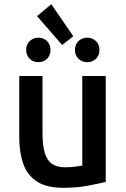

<svg xmlns="http://www.w3.org/2000/svg" viewBox="-20 -885 600 917"><path d="M282 12Q201 12 155 -19Q109 -50 90.5 -104.5Q72 -159 72 -229V-522H183V-249Q183 -192 193.5 -156Q204 -120 227.5 -103Q251 -86 291 -86Q314 -86 338 -89Q362 -92 373 -94V-522H485V-16Q451 -8 399 2Q347 12 282 12ZM277 -670 157 -808 225 -865 330 -712ZM163 -588Q139 -588 122 -604Q105 -620 105 -647Q105 -673 122 -689Q139 -705 163 -705Q188 -705 204.5 -689Q221 -673 221 -647Q221 -620 204.5 -604Q188 -588 163 -588ZM397 -588Q372 -588 355 -604Q338 -620 338 -647Q338 -673 355 -689Q372 -705 397 -705Q421 -705 438 -689Q455 -673 455 -647Q455 -620 438 -604Q421 -588 397 -588Z"/></svg>

Font: Ubuntu Sans Mono Medium
Style: Regular
Weight: 500
Monospace: yes
Designer: Dalton Maag Ltd
Foundry: Dalton Maag Ltd
Version: Version 1.006